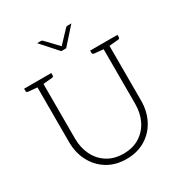

<svg xmlns="http://www.w3.org/2000/svg" viewBox="-209 -1066 1155 1224"><g transform="rotate(-30 368.5 -453.5)"><path d="M368 9Q288 9 228.5 -27.5Q169 -64 136 -127Q103 -190 103 -268V-706H147V-269Q147 -202 173.5 -147.5Q200 -93 250 -61.5Q300 -30 368 -30Q438 -30 487.5 -61.5Q537 -93 563.5 -146.5Q590 -200 590 -268V-706H633V-268Q633 -190 600.5 -127Q568 -64 508 -27.5Q448 9 368 9ZM116 -706 111 -670 35 -677Q31 -678 28 -680.5Q25 -683 25 -688V-706ZM225 -706V-688Q225 -683 222 -680.5Q219 -678 215 -677L139 -670L134 -706ZM603 -706 598 -670 522 -677Q518 -678 514.5 -680.5Q511 -683 511 -688V-706ZM712 -706V-688Q712 -683 709 -680.5Q706 -678 702 -677L625 -670L621 -706ZM494 -916 386 -795H350L242 -916H270Q277 -916 282 -911L368 -821L453 -911Q455 -913 458 -914.5Q461 -916 465 -916Z"/></g></svg>

Font: Aleo ExtraLight
Style: Regular
Weight: 250
Designer: Alessio Laiso
Foundry: Alessio Laiso
Version: Version 2.001;gftools[0.9.29]